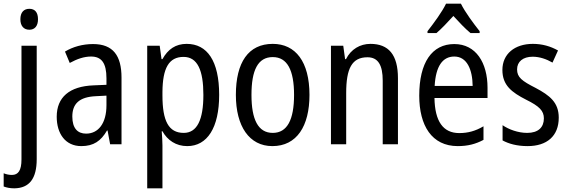

<svg xmlns="http://www.w3.org/2000/svg" viewBox="-46 -786 3100 1046"><path d="M65 -681C65 -644 84 -624 114 -624C143 -624 161 -644 161 -681C161 -719 144 -738 114 -738C84 -738 65 -719 65 -681ZM32 240C114 239 154 187 154 81V-537H71V83C71 143 53 167 19 167C3 167 -11 164 -26 158V230C-10 236 8 240 32 240Z M461 -546C404 -546 351 -531 308 -505L334 -443C374 -465 412 -478 450 -478C507 -478 534 -443 534 -359V-324L464 -321C332 -316 263 -256 263 -150C263 -58 310 10 397 10C464 10 504 -18 537 -75H540L554 0H616V-363C616 -483 570 -546 461 -546ZM477 -262 534 -265V-213C534 -113 489 -58 423 -58C377 -58 348 -87 348 -151C348 -220 385 -258 477 -262Z M971 -547C911 -547 869 -518 839 -464H834L824 -537H756V240H839V6C839 -16 837 -44 835 -71H839C866 -22 913 10 974 10C1083 10 1148 -90 1148 -269C1148 -454 1083 -547 971 -547ZM954 -476C1030 -476 1062 -403 1062 -269C1062 -134 1028 -62 955 -62C872 -62 839 -128 839 -266V-285C840 -415 874 -476 954 -476Z M1640 -269C1640 -450 1564 -547 1440 -547C1307 -547 1239 -446 1239 -269C1239 -98 1312 10 1438 10C1571 10 1640 -99 1640 -269ZM1324 -269C1324 -404 1359 -475 1440 -475C1519 -475 1556 -404 1556 -269C1556 -134 1519 -62 1440 -62C1360 -62 1324 -135 1324 -269Z M1972 -547C1916 -547 1866 -518 1839 -464H1834L1824 -537H1757V0H1840V-279C1840 -413 1871 -474 1956 -474C2014 -474 2039 -431 2039 -347V0H2122V-360C2122 -488 2071 -547 1972 -547Z M2465 -766H2384C2363 -722 2319 -662 2283 -616V-606H2332C2359 -629 2392 -664 2424 -699C2456 -664 2487 -631 2517 -606H2567V-616C2533 -659 2487 -721 2465 -766ZM2429 -546C2307 -546 2238 -445 2238 -265C2238 -102 2306 10 2448 10C2502 10 2545 -1 2588 -24V-98C2544 -72 2503 -61 2456 -61C2368 -61 2323 -125 2321 -252H2610V-308C2610 -444 2547 -546 2429 -546ZM2429 -478C2498 -478 2528 -407 2529 -318H2322C2328 -425 2365 -478 2429 -478Z M2998 -145C2998 -228 2949 -266 2872 -307C2797 -345 2771 -365 2771 -408C2771 -450 2803 -477 2856 -477C2894 -477 2931 -464 2964 -445L2994 -511C2953 -534 2908 -547 2857 -547C2758 -547 2691 -492 2691 -405C2691 -321 2742 -283 2820 -243C2893 -207 2917 -182 2917 -141C2917 -92 2886 -62 2826 -62C2776 -62 2725 -81 2692 -104V-21C2725 -3 2770 10 2828 10C2934 10 2998 -45 2998 -145Z"/></svg>

Font: Noto Sans Bengali Condensed
Style: Regular
Weight: 400
Width: 3
Designer: Jelle Bosma - Monotype Design Team
Foundry: Monotype Imaging Inc.
Version: Version 2.003